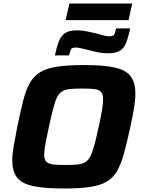

<svg xmlns="http://www.w3.org/2000/svg" viewBox="-20 -1067 811 1095"><path d="M344 8Q230 8 166 -6.5Q102 -21 76 -56Q50 -91 50 -154Q50 -190 59 -238.5Q68 -287 80 -351Q98 -437 113.5 -497.5Q129 -558 152 -597Q175 -636 212.5 -657.5Q250 -679 310 -687.5Q370 -696 460 -696Q573 -696 636 -681.5Q699 -667 725.5 -631.5Q752 -596 752 -533Q752 -496 744 -448Q736 -400 722 -337Q703 -249 686 -188.5Q669 -128 646.5 -89.5Q624 -51 587 -30Q550 -9 491.5 -0.5Q433 8 344 8ZM354 -126Q394 -126 421 -128.5Q448 -131 465.5 -141.5Q483 -152 495 -175Q507 -198 518 -239Q529 -280 543 -344Q555 -399 561.5 -437.5Q568 -476 568 -501Q568 -530 556 -543Q544 -556 518 -559Q492 -562 447 -562Q407 -562 380 -559.5Q353 -557 335.5 -546.5Q318 -536 306 -513Q294 -490 283.5 -449Q273 -408 259 -344Q251 -307 245 -277Q239 -247 235.5 -224.5Q232 -202 232 -186Q232 -157 244.5 -144.5Q257 -132 283.5 -129Q310 -126 354 -126ZM293 -751Q303 -797 314.5 -828.5Q326 -860 349.5 -877Q373 -894 419 -894Q449 -894 478.5 -887.5Q508 -881 534 -875Q555 -869 572 -864.5Q589 -860 605 -860Q625 -860 631 -869.5Q637 -879 642 -905H723Q713 -860 701.5 -828Q690 -796 666.5 -779.5Q643 -763 596 -763Q565 -763 536.5 -769Q508 -775 482 -782Q462 -787 443.5 -791.5Q425 -796 411 -796Q391 -796 385.5 -786Q380 -776 374 -751ZM354 -952 376 -1047H734L713 -952Z"/></svg>

Font: Saira SemiExpanded
Style: Bold Italic
Weight: 700
Width: 6
Italic angle: -12°
Designer: Hector Gatti with collaboration of the Omnibus-Type team
Foundry: Omnibus-Type
Version: Version 1.101